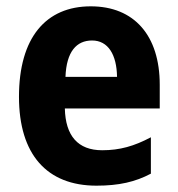

<svg xmlns="http://www.w3.org/2000/svg" viewBox="-20 -577 562 607"><path d="M267 -557C125 -557 40 -458 40 -271C40 -89 128 10 285 10C356 10 408 -2 457 -28V-143C404 -115 359 -102 303 -102C226 -102 187 -148 185 -234H485V-309C485 -465 404 -557 267 -557ZM271 -449C322 -449 349 -404 350 -334H187C190 -414 222 -449 271 -449Z"/></svg>

Font: Noto Sans Oriya Cond Bold
Style: Bold
Weight: 700
Width: 3
Designer: Amélie Bonet and Sol Matas
Foundry: Google LLC
Version: Version 2.006